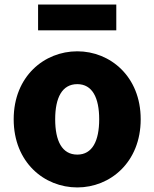

<svg xmlns="http://www.w3.org/2000/svg" viewBox="-20 -808 677 842"><path d="M319 14C463 14 597 -96 597 -285C597 -473 463 -583 319 -583C174 -583 40 -473 40 -285C40 -96 174 14 319 14ZM319 -130C252 -130 222 -190 222 -285C222 -379 252 -439 319 -439C385 -439 415 -379 415 -285C415 -190 385 -130 319 -130ZM147 -675H490V-788H147Z"/></svg>

Font: Noto Sans TC Black
Style: Regular
Weight: 900
Designer: Ryoko NISHIZUKA 西塚涼子 (kana, bopomofo & ideographs); Paul D. Hunt (Latin, Greek & Cyrillic); Sandoll Communications 산돌커뮤니
Foundry: Adobe
Version: Version 2.004;hotconv 1.0.118;makeotfexe 2.5.65603